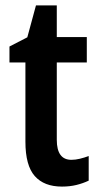

<svg xmlns="http://www.w3.org/2000/svg" viewBox="-20 -680 366 710"><path d="M244 -89Q259 -89 275.5 -93Q292 -97 308 -103V-12Q287 -2 262.5 4Q238 10 209 10Q143 10 108.5 -29Q74 -68 74 -156V-449H15V-508L81 -542L113 -660H190V-543H301V-449H190V-163Q190 -89 244 -89Z"/></svg>

Font: Noto Sans Georgian Condensed SemiBold
Style: Regular
Weight: 600
Width: 3
Designer: Monotype Design Team, Akaki Razmadze
Foundry: Google LLC
Version: Version 2.005; ttfautohint (v1.8.4.7-5d5b)